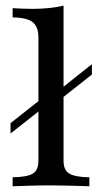

<svg xmlns="http://www.w3.org/2000/svg" viewBox="-20 -652 357 672"><path d="M16.9 -184.7V-221L150.8 -326.6V-290.3ZM167.7 -285.5V-321L301.6 -427.4V-391.1ZM24.2 0V-31.5Q75 -32.3 94.8 -44.4Q114.5 -56.5 114.5 -89.5V-520.2Q114.5 -557.3 95.2 -573.8Q75.8 -590.3 24.2 -591.1V-623.4Q39.5 -622.6 57.3 -621.8Q75 -621 92.7 -621Q123.4 -621 151.2 -623.8Q179 -626.6 202.4 -632.3V-89.5Q202.4 -56.5 222.6 -44.4Q242.7 -32.3 292.7 -31.5V0Q280.6 -0.8 258.5 -1.2Q236.3 -1.6 210.5 -2.4Q184.7 -3.2 158.9 -3.2Q120.2 -3.2 81.9 -2Q43.5 -0.8 24.2 0Z"/></svg>

Font: Playfair 12pt Medium
Style: Regular
Weight: 500
Designer: Claus Eggers Sørensen
Foundry: Claus Eggers Sørensen
Version: Version 2.000;gftools[0.9.28]